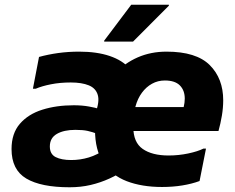

<svg xmlns="http://www.w3.org/2000/svg" viewBox="-20 -780 992 812"><path d="M665.2 10.8Q580.1 10.8 516.1 -13.7Q452.1 -38.3 416.9 -91.7Q381.8 -145.2 381.8 -231.2Q381.8 -304.6 403.9 -365Q426 -425.3 466.6 -469.3Q507.2 -513.3 562.7 -537.5Q618.2 -561.6 684 -561.6Q810 -561.6 867 -504.8Q924 -448 924 -355.6Q924 -324.7 918.4 -290.9Q912.7 -257.2 904 -226H478.8V-327.2H756.8Q759.1 -336.4 760.2 -345.4Q761.4 -354.4 761.4 -362.8Q761.4 -397.9 740.7 -418.7Q720.1 -439.6 677.2 -439.6Q647.4 -439.6 622.9 -425.9Q598.3 -412.3 580.4 -388.1Q562.4 -363.9 553.1 -330.3Q543.8 -296.7 543.8 -256.8V-242.4Q543.8 -177.9 583.5 -150.2Q623.2 -122.4 692.8 -122.4Q735.4 -122.4 776.1 -131Q816.7 -139.6 840.4 -151.6H851.2L824 -14.4Q791.6 -2.4 751.3 4.2Q711.1 10.8 665.2 10.8ZM274.4 12Q153.5 12 91.1 -25Q28.8 -62 28.8 -149.6Q28.8 -215.6 64 -256.4Q99.2 -297.2 158.8 -316Q218.4 -334.8 292 -334.8Q327.1 -334.8 356.3 -329.5Q385.6 -324.2 400 -319.2H429.6V-214H391.6Q370.9 -221.8 351 -226.3Q331.2 -230.8 298.8 -230.8Q250.2 -230.8 220.5 -213.7Q190.8 -196.6 190.8 -160.6Q190.8 -128.2 215.3 -115.7Q239.8 -103.2 281.2 -103.2Q319.3 -103.2 355.5 -114.1Q391.8 -124.9 429.6 -151.6L507.2 -137.6L515.6 -65.2Q480.4 -42 442.5 -24.7Q404.5 -7.4 363 2.3Q321.4 12 274.4 12ZM379.6 -263.2 382.9 -300Q401.9 -349.5 393.6 -378.1Q385.4 -406.8 355.7 -419Q326 -431.2 279.2 -431.2Q234.2 -431.2 195.8 -423.6Q157.5 -416.1 131.2 -404.8H119.2L145 -539.2Q183.3 -549.7 226.1 -555.7Q268.9 -561.6 314.8 -561.6Q389.6 -561.6 444 -543.2Q498.3 -524.7 528 -490.4Q557.6 -456 557.6 -407.6ZM420.6 -604V-608L535 -760H694.2V-756L542.6 -604Z"/></svg>

Font: Kufam
Style: Italic
Weight: 400
Italic angle: -11°
Designer: Artur Schmal
Foundry: Original Type
Version: Version 1.301; ttfautohint (v1.8.3)